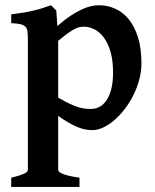

<svg xmlns="http://www.w3.org/2000/svg" viewBox="-20 -489 599 743"><path d="M417.5 -208Q417.5 -254.9 407.7 -288.6Q397.9 -322.3 381.8 -343.8Q365.7 -365.2 345.5 -375.5Q325.2 -385.7 304.2 -385.7Q295.4 -385.7 286.9 -383.8Q278.3 -381.8 267.3 -376Q256.3 -370.1 241.5 -359.4Q226.6 -348.6 205.1 -331.1V-111.3Q231 -96.2 249.8 -87.4Q268.6 -78.6 283 -74.2Q297.4 -69.8 309.1 -68.6Q320.8 -67.4 332.5 -67.4Q351.6 -67.4 367.2 -76.7Q382.8 -85.9 394 -103.8Q405.3 -121.6 411.4 -147.9Q417.5 -174.3 417.5 -208ZM527.3 -244.1Q527.3 -211.9 518.8 -180.4Q510.3 -148.9 495.8 -120.1Q481.4 -91.3 462.4 -66.7Q443.4 -42 422.4 -23.9Q401.4 -5.9 379.4 4.4Q357.4 14.6 337.4 14.6Q323.2 14.6 308.8 11.7Q294.4 8.8 278.6 2.2Q262.7 -4.4 244.6 -14.9Q226.6 -25.4 205.1 -40.5V168.5Q205.1 176.3 223.4 184.1Q241.7 191.9 287.6 198.7V234.4H23.4V198.7Q55.7 190.9 71.8 183.8Q87.9 176.8 87.9 168.5V-336.4Q87.9 -354.5 86.4 -366.2Q85 -377.9 78.9 -385Q72.8 -392.1 59.8 -395.3Q46.9 -398.4 23.4 -399.4V-433.6Q51.3 -437 71.8 -440.4Q92.3 -443.8 109.6 -448Q127 -452.1 142.8 -457Q158.7 -461.9 177.2 -468.8L197.8 -448.2L202.1 -388.2Q229 -412.1 252.4 -427.5Q275.9 -442.9 295.7 -452.1Q315.4 -461.4 332 -465.1Q348.6 -468.8 362.8 -468.8Q396 -468.8 426 -455.3Q456.1 -441.9 478.5 -414.1Q501 -386.2 514.2 -344Q527.3 -301.8 527.3 -244.1Z"/></svg>

Font: Gentium Basic
Style: Bold
Weight: 700
Designer: J. Victor Gaultney and Annie Olsen
Foundry: SIL International
Version: Version 1.100